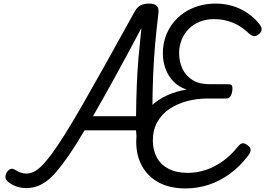

<svg xmlns="http://www.w3.org/2000/svg" viewBox="-20 -1035 1484 1074"><path d="M126 17Q93 17 67 6.5Q41 -4 23 -20Q12 -31 10.5 -43Q9 -55 19 -72Q29 -87 40 -90Q51 -93 63 -86Q80 -75 95.5 -69.5Q111 -64 127 -64Q147 -64 167 -73Q187 -82 211.5 -105.5Q236 -129 267.5 -171.5Q299 -214 341 -280.5Q383 -347 438.5 -443.5Q494 -540 566.5 -669.5Q639 -799 732 -968Q747 -996 767 -1005.5Q787 -1015 814 -1015Q843 -1015 856.5 -1002.5Q870 -990 866 -960Q855 -870 847.5 -784Q840 -698 836.5 -610.5Q833 -523 832.5 -430Q832 -337 833 -234Q834 -215 824.5 -204.5Q815 -194 791 -189Q770 -184 759 -191.5Q748 -199 747 -217Q746 -240 744.5 -262Q743 -284 741 -306H453Q405 -224 366 -167.5Q327 -111 295.5 -74.5Q264 -38 236 -18.5Q208 1 181.5 9Q155 17 126 17ZM500 -385H741Q742 -473 745 -554Q748 -635 755 -715Q762 -795 771 -878Q688 -722 621 -600Q554 -478 500 -385ZM1018 19Q930 19 868.5 -14Q807 -47 774.5 -106Q742 -165 742 -242Q742 -304 764 -354Q786 -404 824.5 -441Q863 -478 914.5 -501.5Q966 -525 1024 -534Q981 -548 951.5 -578Q922 -608 906.5 -649Q891 -690 891 -736Q891 -784 905 -826Q919 -868 945.5 -903Q972 -938 1008.5 -963Q1045 -988 1090 -1001.5Q1135 -1015 1186 -1015Q1236 -1015 1281 -1001.5Q1326 -988 1364.5 -962Q1403 -936 1431 -900Q1445 -883 1443.5 -869Q1442 -855 1427 -843Q1413 -831 1399.5 -833Q1386 -835 1370 -850Q1345 -874 1315.5 -891.5Q1286 -909 1251 -918.5Q1216 -928 1177 -928Q1133 -928 1097 -913.5Q1061 -899 1035.5 -873Q1010 -847 996 -812.5Q982 -778 982 -738Q982 -690 1000.5 -650.5Q1019 -611 1056.5 -587.5Q1094 -564 1152 -564H1257Q1273 -564 1277.5 -555.5Q1282 -547 1279 -524Q1275 -503 1267 -493.5Q1259 -484 1245 -484H1141Q1082 -484 1027 -469.5Q972 -455 928.5 -426Q885 -397 860 -352.5Q835 -308 835 -249Q835 -194 857.5 -153.5Q880 -113 923.5 -90.5Q967 -68 1030 -68Q1082 -68 1131.5 -84.5Q1181 -101 1226.5 -133.5Q1272 -166 1309 -213Q1324 -232 1336.5 -233.5Q1349 -235 1366 -222Q1382 -210 1382 -196Q1382 -182 1367 -163Q1321 -103 1265.5 -62.5Q1210 -22 1147.5 -1.5Q1085 19 1018 19Z"/></svg>

Font: Playwrite ZA
Style: Regular
Weight: 400
Designer: Veronika Burian, José Scaglione
Foundry: TypeTogether
Version: Version 1.002